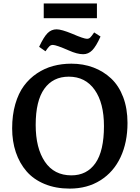

<svg xmlns="http://www.w3.org/2000/svg" viewBox="-20 -1085 815 1119"><path d="M234.9 -979V-1064.9H544.9V-979ZM464.8 -769Q429.7 -769 380.9 -791Q307.1 -823.2 288.1 -823.2Q276.9 -823.2 268.6 -815.9Q260.3 -808.6 245.1 -786.1L208 -812Q235.4 -870.6 257.6 -892.3Q279.8 -914.1 310.1 -914.1Q337.9 -914.1 400.9 -888.2Q468.3 -858.9 486.8 -858.9Q498 -858.9 505.6 -866Q513.2 -873 528.8 -896L565.9 -872.1Q540 -814.5 517.3 -791.7Q494.6 -769 464.8 -769ZM386.2 14.2Q304.7 14.2 240.2 -12.5Q175.8 -39.1 134.8 -86.4Q93.8 -133.8 72.3 -197.5Q50.8 -261.2 50.8 -336.9Q50.8 -414.6 69.1 -478Q87.4 -541.5 119.4 -584.7Q151.4 -627.9 195.6 -657.5Q239.7 -687 289.8 -700.4Q339.8 -713.9 396 -713.9Q464.8 -713.9 523.7 -691.9Q582.5 -669.9 627.4 -627.9Q672.4 -585.9 697.8 -519.3Q723.1 -452.6 723.1 -368.2Q723.1 -255.4 682.6 -168.9Q642.1 -82.5 565.4 -34.2Q488.8 14.2 386.2 14.2ZM396 -63Q486.3 -63 536.1 -134Q585.9 -205.1 585.9 -350.1Q585.9 -484.9 531.7 -561.5Q477.5 -638.2 380.9 -638.2Q289.1 -638.2 238.5 -567.9Q188 -497.6 188 -356.9Q188 -221.7 241.7 -142.3Q295.4 -63 396 -63Z"/></svg>

Font: Literata Book SemiBold
Style: Regular
Weight: 600
Designer: Latin by Veronika Burian and Jose Scaglione. Greek by Irene Vlachou. Cyrillic by Vera Evstafieva
Foundry: TypeTogether
Version: Version 2.003;PS 002.003;hotconv 1.0.88;makeotf.lib2.5.64775